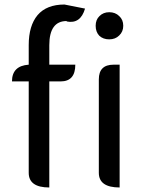

<svg xmlns="http://www.w3.org/2000/svg" viewBox="-20 -829 640 849"><path d="M198 0Q107 0 107 -65V-469H33Q33 -538 107 -543V-630Q107 -715 146 -762Q186 -809 265 -809L356 -791Q336 -722 275 -734V-736Q198 -736 198 -629V-543H313Q313 -469 248 -469H198V0ZM509 0Q417 0 417 -65V-478Q417 -543 482 -543H509V0ZM419 -671Q403 -688 403 -715Q403 -742 420 -758Q437 -775 463 -775Q490 -775 507 -758Q525 -742 525 -715Q525 -689 507 -672Q490 -655 463 -655Q436 -655 419 -671Z"/></svg>

Font: Swei Toothpaste CJK TC
Style: Regular
Weight: 400
Version: Version 1.0